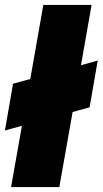

<svg xmlns="http://www.w3.org/2000/svg" viewBox="-20 -760 417 780"><path d="M25 0H221L275 -305L344 -324L377 -514L309 -495L352 -740H156L103 -439L33 -420L0 -230L69 -249Z"/></svg>

Font: SVN-Poppins ExtraBold
Style: Italic
Weight: 800
Italic angle: -10°
Designer: Ninad Kale (Devanagari), Jonny Pinhorn (Latin)
Foundry: Indian Type Foundry
Version: Version 3.002 2017